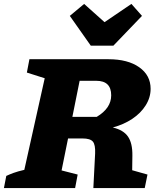

<svg xmlns="http://www.w3.org/2000/svg" viewBox="-55 -959 797 979"><path d="M-35 0 -23 -62Q-6 -70 14.5 -77.5Q35 -85 69 -93L173 -560L82 -589L95 -657H498Q597 -657 655 -616Q713 -575 713 -506Q713 -462 688 -422Q663 -382 619.5 -353Q576 -324 520 -309Q575 -296 598 -262Q621 -228 620 -165L619 -91L697 -69L683 0H421L430 -176Q432 -221 418.5 -237Q405 -253 366 -253H292L259 -90L341 -69L328 0ZM436 -547H351L314 -363H438Q512 -407 512 -473Q512 -547 436 -547ZM408 -726 301 -878 374 -939 478 -846 615 -939 669 -878 523 -726Z"/></svg>

Font: Piazzolla SC ExtraBold
Style: Italic
Weight: 800
Italic angle: -11.3°
Designer: Juan Pablo del Peral
Foundry: Huerta Tipografica
Version: Version 1.330